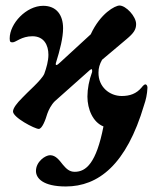

<svg xmlns="http://www.w3.org/2000/svg" viewBox="-20 -454 564 694"><path d="M505 -149C503 -149 498 -146 492 -138C473 -115 449 -107 420 -107C376 -107 335 -140 336 -192C336 -208 340 -222 349 -238L438 -313C463 -334 472 -347 472 -367C472 -395 435 -434 412 -434C396 -434 343 -406 308 -330L197 -228C191 -222 187 -219 183 -219C182 -219 181 -221 182 -226C197 -274 208 -318 208 -352C208 -400 184 -433 136 -433C75 -433 15 -369 15 -315C15 -302 18 -301 26 -301C37 -301 58 -323 97 -323C139 -323 155 -291 155 -256C155 -234 148 -209 140 -187C130 -164 78 -120 60 -100C41 -81 28 -64 27 -52C25 -30 106 12 120 12C132 12 144 -19 151 -43C156 -57 165 -75 178 -88L305 -201C308 -203 310 -204 311 -204C312 -204 313 -203 313 -200V-194C302 -164 296 -133 296 -105C296 -59 316 -12 354 3C328 136 291 167 250 167C230 167 219 155 207 141C195 126 182 107 161 107C144 107 110 130 110 164C110 190 135 220 218 220C335 220 437 142 501 -75C507 -92 512 -113 513 -137C513 -142 511 -149 505 -149Z"/></svg>

Font: EB Garamond
Style: Bold
Weight: 700
Designer: Georg Duffner and Octavio Pardo
Foundry: Georg Duffner
Version: Version 1.000;PS 001.000;hotconv 1.0.88;makeotf.lib2.5.64775